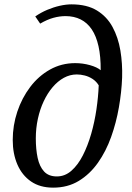

<svg xmlns="http://www.w3.org/2000/svg" viewBox="-20 -851 605 882"><path d="M224 11Q164 11 122.8 -17.2Q81.5 -45.5 60 -95Q38.5 -144.5 38.5 -208Q38.5 -275 59.5 -338Q80.5 -401 118.8 -451.5Q157 -502 209.8 -531.5Q262.5 -561 325.5 -561Q360 -561 393 -551.8Q426 -542.5 442.5 -528.5Q443 -592 432.5 -638.8Q422 -685.5 401.5 -716Q381 -746.5 350.5 -761.8Q320 -777 281 -777Q254 -777 225.5 -769.2Q197 -761.5 164.5 -742.5L142 -775.5Q168 -793.5 197 -805.8Q226 -818 254.8 -824.5Q283.5 -831 308.5 -831Q379 -831 425 -803Q471 -775 497 -727Q523 -679 533 -619Q543 -559 541 -494.5Q538.5 -428.5 526.2 -358Q514 -287.5 490.5 -221.8Q467 -156 430 -103.5Q393 -51 342 -20Q291 11 224 11ZM241 -40.5Q278.5 -40.5 308.2 -66.8Q338 -93 360.5 -137Q383 -181 398.8 -235.8Q414.5 -290.5 423 -348.5Q431.5 -406.5 433.5 -459Q422 -477.5 405 -488.5Q388 -499.5 369.2 -504.2Q350.5 -509 332.5 -509Q301.5 -509 273.2 -493.5Q245 -478 221.5 -450.2Q198 -422.5 180.8 -385.8Q163.5 -349 154 -305.5Q144.5 -262 144.5 -215.5Q144.5 -165 153 -125.5Q161.5 -86 182.5 -63.2Q203.5 -40.5 241 -40.5Z"/></svg>

Font: Merriweather 28pt
Style: Italic
Weight: 400
Italic angle: -7.8°
Version: Version 2.101